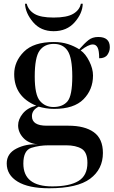

<svg xmlns="http://www.w3.org/2000/svg" viewBox="-20 -773 613 1028"><path d="M531 46Q531 -30 482.5 -65Q434 -100 346 -100H230Q151 -100 151 -151Q151 -184 187 -202Q205 -197 225.5 -193.5Q246 -190 270 -190Q376 -190 427 -241.5Q478 -293 478 -369Q478 -405 458 -445Q438 -485 412 -503Q453 -535 477 -535Q494 -535 502.5 -518.5Q511 -502 511 -461Q542 -461 555 -479.5Q568 -498 568 -520Q568 -575 506 -575Q475 -575 454 -558.5Q433 -542 404 -509Q378 -526 344 -537Q310 -548 268 -548Q160 -548 108 -496Q56 -444 56 -376Q56 -256 174 -207Q127 -196 102 -165Q77 -134 77 -102Q77 -65 104.5 -35Q132 -5 183 0Q120 -4 68 22.5Q16 49 16 102Q16 164 74.5 199.5Q133 235 243 235Q394 235 462.5 184Q531 133 531 46ZM266 -200Q222 -200 194 -232.5Q166 -265 166 -363Q166 -466 192 -502Q218 -538 268 -538Q318 -538 342.5 -500.5Q367 -463 367 -364Q367 -260 341 -230Q315 -200 266 -200ZM260 225Q105 225 105 103Q105 32 148 18.5Q191 5 241 5H334Q386 5 417 23.5Q448 42 448 99Q448 167 400 196Q352 225 260 225ZM267 -606Q338 -606 380 -654Q422 -702 423 -753H413Q406 -719 372 -699Q338 -679 267 -679Q198 -679 165 -698.5Q132 -718 123 -753H114Q116 -703 157 -654.5Q198 -606 267 -606Z"/></svg>

Font: Noto Serif Display Semi
Style: Regular
Weight: 600
Designer: Monotype Design Team
Foundry: Monotype Imaging Inc.
Version: Version 1.900